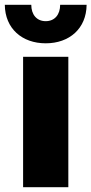

<svg xmlns="http://www.w3.org/2000/svg" viewBox="-34 -778 380 798"><path d="M250 0V-542H62V0ZM156 -598C254 -598 325 -659 326 -758H216C216 -718 194 -690 156 -690C118 -690 96 -718 96 -758H-14C-13 -659 58 -598 156 -598Z"/></svg>

Font: Montserrat-Alt1 ExtBd
Style: Regular
Weight: 800
Designer: Differentunic
Foundry: Differentunic
Version: Version 7.222